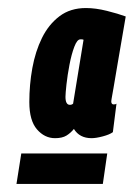

<svg xmlns="http://www.w3.org/2000/svg" viewBox="-20 -708 333 478"><path d="M293 -667Q280 -593 273 -550.5Q266 -508 262.5 -488.5Q259 -469 258 -463Q257 -457 257 -456Q257 -448 263 -448Q268 -448 270 -450L261 -379Q253 -373 236 -368.5Q219 -364 208 -364Q178 -364 164 -387Q156 -377 145.5 -370.5Q135 -364 117 -364Q91 -364 72 -386Q53 -408 53 -454Q53 -497 60.5 -538.5Q68 -580 84.5 -613.5Q101 -647 128 -667.5Q155 -688 194 -688Q218 -688 246 -681Q274 -674 293 -667ZM143 -467Q143 -447 154 -447Q159 -447 162 -450L188 -609Q186 -610 183.5 -610Q181 -610 180 -610Q172 -610 165 -591.5Q158 -573 153 -547Q148 -521 145.5 -498Q143 -475 143 -467ZM21 -250 33 -326H247L236 -250Z"/></svg>

Font: Georama ExtraCondensed ExtraBold
Style: Italic
Weight: 800
Width: 2
Italic angle: -9°
Designer: Jean-Baptiste Levee
Foundry: Production Type
Version: Version 1.000